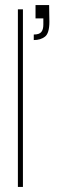

<svg xmlns="http://www.w3.org/2000/svg" viewBox="-20 -742 226 762"><path d="M51 0V-705H71V0ZM114 -583V-605Q136 -605 144 -615Q152 -625 152 -644V-669H121V-722H175Q175 -700 175.5 -685Q176 -670 176 -656Q176 -610 158.5 -596.5Q141 -583 114 -583Z"/></svg>

Font: DM Sans 36pt Thin
Style: Regular
Weight: 250
Designer: Colophon Foundry, Jonny Pinhorn
Foundry: Colophon Foundry
Version: Version 4.004;gftools[0.9.30]